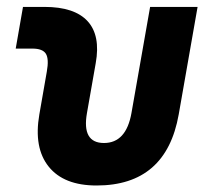

<svg xmlns="http://www.w3.org/2000/svg" viewBox="-20 -538 626 567"><path d="M265.1 9.8Q168.5 9.8 123.8 -45.9Q79.1 -101.6 96.2 -200.2L118.2 -326.2Q125 -363.8 115.5 -379.2Q106 -394.5 75.7 -394.5H26.4L47.9 -517.6H111.3Q200.2 -517.6 238.8 -475.3Q277.3 -433.1 262.7 -351.6L236.8 -204.1Q221.2 -115.7 287.1 -115.7Q352.5 -115.7 368.2 -204.1L423.3 -517.6H563.5L507.8 -200.2Q470.7 9.8 265.1 9.8Z"/></svg>

Font: Cascadia Mono
Style: Bold Italic
Weight: 700
Italic angle: -10°
Monospace: yes
Designer: Aaron Bell
Foundry: Saja Typeworks
Version: Version 2404.023; ttfautohint (v1.8.4)